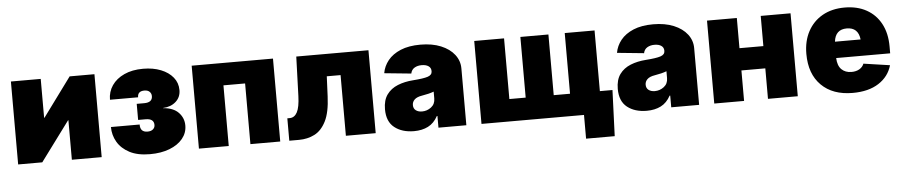

<svg xmlns="http://www.w3.org/2000/svg" viewBox="-41 -829 5921 1259"><g transform="rotate(-5 2919.0 -199.0)"><path d="M599.6 0H403.3V-259.8H400.9L208.5 0H49.8V-545.9H246.1V-290H248.5L436.5 -545.9H599.6Z M917.5 8.3Q836.4 8.3 783.2 -19.5Q730 -47.4 703.6 -92.8Q677.2 -138.2 677.2 -191.4H866.2Q865.2 -140.6 914.1 -140.6Q937.5 -140.6 950.2 -151.9Q962.9 -163.1 962.9 -180.2Q962.9 -222.2 908.2 -222.2H858.9V-328.1H908.2Q962.4 -328.1 962.4 -370.1Q962.4 -387.7 950.4 -399.2Q938.5 -410.6 916.5 -410.6Q871.6 -410.6 871.6 -370.1H686.5Q686.5 -422.4 714.8 -463.9Q743.2 -505.4 795.7 -529.5Q848.1 -553.7 919.9 -553.7Q986.3 -553.7 1037.1 -533.4Q1087.9 -513.2 1116.9 -477.3Q1146 -441.4 1146 -394Q1146 -347.2 1113.3 -317.9Q1080.6 -288.6 1029.3 -286.1V-284.7Q1096.2 -279.8 1130.1 -244.1Q1164.1 -208.5 1164.1 -159.2Q1164.1 -110.4 1133.1 -72.5Q1102.1 -34.7 1046.6 -13.2Q991.2 8.3 917.5 8.3Z M1774.9 -545.9V0H1578.6V-399.4H1436V0H1239.7V-545.9Z M1834.5 0V-147.5H1850.1Q1881.8 -147.5 1899.4 -180.4Q1917 -213.4 1919.4 -287.1L1928.2 -545.9H2403.3V0H2207V-399.4H2116.2L2110.4 -267.6Q2106 -163.1 2076.7 -105Q2047.4 -46.9 2001.2 -23.4Q1955.1 0 1898.9 0Z M2655.3 8.8Q2576.7 8.8 2527.1 -30.3Q2477.5 -69.3 2477.5 -150.4Q2477.5 -210.4 2504.2 -247.1Q2530.8 -283.7 2576.2 -302Q2621.6 -320.3 2677.7 -324.2Q2746.1 -329.1 2774.9 -338.6Q2803.7 -348.1 2803.7 -372.1V-374Q2803.7 -395 2787.1 -406.5Q2770.5 -418 2742.2 -418Q2714.4 -418 2694.6 -406Q2674.8 -394 2669.9 -369.1L2493.2 -386.7Q2501 -432.6 2531.2 -470.2Q2561.5 -507.8 2615 -530.3Q2668.5 -552.7 2745.1 -552.7Q2822.8 -552.7 2880.1 -529.1Q2937.5 -505.4 2968.8 -464.8Q3000 -424.3 3000 -374V0H2816.4V-77.1H2812.5Q2787.6 -31.2 2748 -11.2Q2708.5 8.8 2655.3 8.8ZM2718.8 -115.2Q2752 -115.2 2778.8 -135.7Q2805.7 -156.2 2805.7 -193.4V-238.3Q2775.4 -226.6 2727.5 -218.8Q2693.4 -213.4 2677.7 -198.2Q2662.1 -183.1 2662.1 -162.1Q2662.1 -139.2 2678 -127.2Q2693.8 -115.2 2718.8 -115.2Z M3099.6 -545.9H3295.9V-146.5H3403.3V-545.9H3587.9V-146.5H3695.3V-545.9H3891.6V0H3099.6ZM3774.4 156.2V0H3727.5V-146.5H3974.6L3962.9 156.2Z M4187.5 8.8Q4108.9 8.8 4059.3 -30.3Q4009.8 -69.3 4009.8 -150.4Q4009.8 -210.4 4036.4 -247.1Q4063 -283.7 4108.4 -302Q4153.8 -320.3 4210 -324.2Q4278.3 -329.1 4307.1 -338.6Q4335.9 -348.1 4335.9 -372.1V-374Q4335.9 -395 4319.3 -406.5Q4302.7 -418 4274.4 -418Q4246.6 -418 4226.8 -406Q4207 -394 4202.1 -369.1L4025.4 -386.7Q4033.2 -432.6 4063.5 -470.2Q4093.8 -507.8 4147.2 -530.3Q4200.7 -552.7 4277.3 -552.7Q4355 -552.7 4412.4 -529.1Q4469.7 -505.4 4501 -464.8Q4532.2 -424.3 4532.2 -374V0H4348.6V-77.1H4344.7Q4319.8 -31.2 4280.3 -11.2Q4240.7 8.8 4187.5 8.8ZM4251 -115.2Q4284.2 -115.2 4311 -135.7Q4337.9 -156.2 4337.9 -193.4V-238.3Q4307.6 -226.6 4259.8 -218.8Q4225.6 -213.4 4210 -198.2Q4194.3 -183.1 4194.3 -162.1Q4194.3 -139.2 4210.2 -127.2Q4226.1 -115.2 4251 -115.2Z M4828.1 -545.9V-347.2H4985.4V-545.9H5181.6V0H4985.4V-200.7H4828.1V0H4631.8V-545.9Z M5543 9.8Q5411.6 9.8 5336.7 -64.7Q5261.7 -139.2 5261.7 -271.5Q5261.7 -356 5295.7 -419.2Q5329.6 -482.4 5391.6 -517.6Q5453.6 -552.7 5538.1 -552.7Q5620.6 -552.7 5681.6 -518.8Q5742.7 -484.9 5776.1 -422.1Q5809.6 -359.4 5809.6 -272.5V-227.5H5454.1Q5456.1 -176.8 5481.2 -152.3Q5506.3 -127.9 5546.9 -127.9Q5577.1 -127.9 5598.6 -140.4Q5620.1 -152.8 5628.9 -175.3L5801.8 -149.9Q5780.8 -76.2 5714.1 -33.2Q5647.5 9.8 5543 9.8ZM5455.6 -335H5624.5Q5615.2 -415 5540 -415Q5464.8 -415 5455.6 -335Z"/></g></svg>

Font: Inter Black
Style: Regular
Weight: 900
Designer: Rasmus Andersson
Foundry: rsms
Version: Version 4.000;git-a52131595